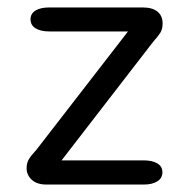

<svg xmlns="http://www.w3.org/2000/svg" viewBox="-20 -496 510 516"><path d="M51.5 -43.5Q51.5 -58 57.5 -68Q63.5 -78 77.5 -93L324 -411.5H113Q89 -411.5 75.5 -420Q62 -428.5 62 -444Q62 -459.5 75.5 -467.8Q89 -476 113 -476H363Q389.5 -476 403.2 -464.8Q417 -453.5 417 -433Q417 -418 411 -408.2Q405 -398.5 391.5 -383.5L145.5 -65H366Q389.5 -65 403 -56.8Q416.5 -48.5 416.5 -33Q416.5 -17.5 403 -8.8Q389.5 0 366 0H105.5Q79 0 65.2 -13Q51.5 -26 51.5 -43.5Z"/></svg>

Font: Sono
Style: Regular
Weight: 400
Designer: Tyler Finck
Foundry: Tyler Finck
Version: Version 2.112